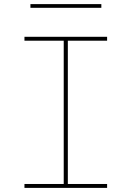

<svg xmlns="http://www.w3.org/2000/svg" viewBox="-20 -914 640 934"><path d="M99 0V-19H290V-716H99V-735H501V-716H310V-19H501V0ZM128 -876V-894H473V-876Z"/></svg>

Font: Iosevka HT Thin Extended
Style: Regular
Weight: 100
Width: 7
Monospace: yes
Designer: Belleve Invis
Foundry: Belleve Invis
Version: Version 32.3.0; ttfautohint (v1.8.4)